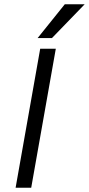

<svg xmlns="http://www.w3.org/2000/svg" viewBox="-20 -878 416 898"><path d="M376 -858 223 -700H156L283 -858ZM168 -650H241L126 0H53Z"/></svg>

Font: Overused Grotesk
Style: Italic
Weight: 400
Italic angle: -10°
Version: Version 0.003